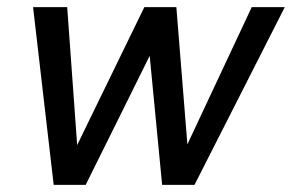

<svg xmlns="http://www.w3.org/2000/svg" viewBox="-20 -520 821 540"><path d="M221 0H131L73 -500H169L197 -112L386 -500H476L507 -114L688 -500H781L527 0H436L401 -363Z"/></svg>

Font: Albert Sans Medium
Style: Italic
Weight: 500
Italic angle: -11.25°
Designer: Andreas Rasmussen
Foundry: a.Foundry
Version: Version 1.025